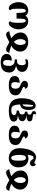

<svg xmlns="http://www.w3.org/2000/svg" viewBox="2222 -3038 1059 5544"><g transform="rotate(90 2752.0 -266.5)"><path d="M42 -275Q42 -350 70.5 -413Q99 -476 153.5 -513.5Q208 -551 281 -551Q378 -551 435 -471Q463 -513 501.5 -532Q540 -551 589 -551Q661 -551 715 -515Q769 -479 798.5 -416.5Q828 -354 828 -275Q828 -210 803.5 -143.5Q779 -77 737 -33.5Q695 10 645 10Q620 10 608.5 -3Q597 -16 597 -37Q622 -55 630 -111Q638 -167 638 -243V-278V-313Q638 -390 626.5 -435.5Q615 -481 578 -481Q554 -481 540.5 -454.5Q527 -428 521.5 -371Q516 -314 516 -214H354Q354 -313 348 -371Q342 -429 328 -455Q314 -481 290 -481Q262 -481 249.5 -448.5Q237 -416 234.5 -371.5Q232 -327 232 -248Q232 -167 239.5 -110.5Q247 -54 273 -37Q273 -16 261.5 -3Q250 10 225 10Q170 10 128.5 -32Q87 -74 64.5 -140Q42 -206 42 -275Z M885 -7Q922 -9 977.5 -24.5Q1033 -40 1082 -64Q1001 -123 959.5 -189.5Q918 -256 918 -327Q918 -436 994 -493.5Q1070 -551 1196 -551Q1273 -551 1336 -522Q1399 -493 1434.5 -441Q1470 -389 1470 -322Q1470 -242 1422.5 -171.5Q1375 -101 1296 -64Q1441 -7 1504 -7Q1504 15 1491.5 37Q1479 59 1459.5 73Q1440 87 1421 87Q1394 87 1374.5 82Q1355 77 1321 60Q1287 43 1197 -5Q1110 41 1073.5 58.5Q1037 76 1016.5 81.5Q996 87 968 87Q949 87 929.5 73Q910 59 897.5 37.5Q885 16 885 -7ZM1279 -325Q1279 -393 1256 -436Q1233 -479 1194 -479Q1158 -479 1134 -435.5Q1110 -392 1110 -325Q1110 -267 1128 -224Q1146 -181 1189 -137Q1237 -172 1258 -216.5Q1279 -261 1279 -325Z M1539 68Q1539 -3 1587.5 -40Q1636 -77 1730 -77Q1724 -60 1719 -13.5Q1714 33 1714 72Q1714 174 1795 174Q1840 174 1861.5 129.5Q1883 85 1883 -7Q1883 -76 1845 -117.5Q1807 -159 1740 -159H1697V-228H1747Q1803 -228 1833 -265Q1863 -302 1863 -369Q1863 -424 1844.5 -453Q1826 -482 1791 -482Q1767 -482 1740 -474.5Q1713 -467 1706 -458Q1699 -463 1695.5 -470.5Q1692 -478 1692 -492Q1692 -525 1719 -538Q1746 -551 1804 -551Q1924 -551 1990 -505Q2056 -459 2056 -374Q2056 -308 2015.5 -266.5Q1975 -225 1890 -202V-197Q1979 -180 2026.5 -130.5Q2074 -81 2074 -5Q2074 118 2001 180.5Q1928 243 1786 243Q1666 243 1602.5 197.5Q1539 152 1539 68Z M2176 -149Q2176 -228 2223.5 -265.5Q2271 -303 2374 -305Q2365 -286 2358.5 -243Q2352 -200 2352 -168Q2352 -112 2375 -86Q2398 -60 2449 -60Q2493 -60 2517.5 -92.5Q2542 -125 2542 -184Q2542 -238 2520.5 -271Q2499 -304 2455 -319Q2382 -347 2348 -374.5Q2314 -402 2314 -450Q2314 -492 2345.5 -519Q2377 -546 2426 -546Q2526 -546 2547 -456Q2541 -457 2530 -457Q2487 -457 2487 -427Q2487 -415 2500.5 -402.5Q2514 -390 2540 -380Q2609 -352 2649.5 -327.5Q2690 -303 2711.5 -269Q2733 -235 2733 -186Q2733 -87 2662 -39Q2591 9 2446 9Q2314 9 2245 -32Q2176 -73 2176 -149Z M2817 -367Q2817 -487 2844 -578Q2871 -669 2920 -718Q2968 -766 3029 -766Q3156 -766 3156 -555Q3156 -449 3114 -388Q3072 -327 2997 -317Q3003 -159 3047 -102Q3070 -75 3098.5 -68.5Q3127 -62 3170 -62Q3233 -62 3267 -82.5Q3301 -103 3301 -137Q3301 -180 3268.5 -199Q3236 -218 3171 -218H3174V-287H3170Q3228 -287 3257 -307.5Q3286 -328 3286 -373Q3286 -457 3213 -457H3204V-526H3212Q3253 -526 3272 -543Q3291 -560 3291 -597Q3291 -620 3277 -633Q3263 -646 3235 -653Q3207 -661 3198 -677.5Q3189 -694 3189 -724Q3189 -744 3205.5 -759.5Q3222 -775 3250 -775Q3277 -775 3291 -768Q3281 -765 3276.5 -759.5Q3272 -754 3272 -738Q3272 -706 3298 -694Q3324 -682 3378 -677Q3432 -672 3458 -653Q3484 -634 3484 -597Q3484 -565 3469 -546Q3454 -527 3419 -516Q3384 -505 3319 -498V-493Q3395 -492 3437 -461Q3479 -430 3479 -379Q3479 -327 3442.5 -298Q3406 -269 3327 -259V-253Q3415 -244 3453.5 -216Q3492 -188 3492 -130Q3492 -55 3396.5 -22.5Q3301 10 3180 10Q2990 10 2903.5 -81Q2817 -172 2817 -367ZM3062 -550Q3062 -635 3056 -664.5Q3050 -694 3034 -694Q3022 -694 3015 -673Q3008 -652 3004 -607Q2995 -531 2995 -386Q3025 -393 3043.5 -432Q3062 -471 3062 -550Z M3611 -149Q3611 -228 3658.5 -265.5Q3706 -303 3809 -305Q3800 -286 3793.5 -243Q3787 -200 3787 -168Q3787 -112 3810 -86Q3833 -60 3884 -60Q3928 -60 3952.5 -92.5Q3977 -125 3977 -184Q3977 -238 3955.5 -271Q3934 -304 3890 -319Q3817 -347 3783 -374.5Q3749 -402 3749 -450Q3749 -492 3780.5 -519Q3812 -546 3861 -546Q3961 -546 3982 -456Q3976 -457 3965 -457Q3922 -457 3922 -427Q3922 -415 3935.5 -402.5Q3949 -390 3975 -380Q4044 -352 4084.5 -327.5Q4125 -303 4146.5 -269Q4168 -235 4168 -186Q4168 -87 4097 -39Q4026 9 3881 9Q3749 9 3680 -32Q3611 -73 3611 -149Z M4260 -303Q4260 -431 4290.5 -539Q4321 -647 4379.5 -711.5Q4438 -776 4519 -776Q4546 -776 4568 -770.5Q4590 -765 4617 -751Q4657 -730 4683 -730Q4699 -730 4705.5 -737Q4712 -744 4712 -759Q4712 -770 4711 -776Q4745 -766 4762.5 -742.5Q4780 -719 4780 -695Q4780 -648 4756 -625Q4732 -602 4693 -602Q4661 -602 4639 -615Q4617 -628 4600 -653Q4595 -659 4582.5 -676Q4570 -693 4559 -699Q4548 -705 4533 -705Q4503 -705 4485.5 -674Q4468 -643 4460.5 -602Q4453 -561 4453 -530H4457Q4480 -546 4502.5 -551.5Q4525 -557 4559 -557Q4635 -557 4692.5 -521.5Q4750 -486 4781.5 -421.5Q4813 -357 4813 -274Q4813 -192 4779 -127.5Q4745 -63 4683 -26.5Q4621 10 4541 10Q4463 10 4399.5 -26.5Q4336 -63 4298 -133.5Q4260 -204 4260 -303ZM4620 -274Q4620 -341 4616 -383.5Q4612 -426 4594 -455.5Q4576 -485 4539 -485Q4497 -485 4474.5 -438Q4452 -391 4452 -305Q4452 -214 4472.5 -137Q4493 -60 4537 -60Q4575 -60 4593.5 -92Q4612 -124 4616 -167Q4620 -210 4620 -274Z M4870 -7Q4907 -9 4962.5 -24.5Q5018 -40 5067 -64Q4986 -123 4944.5 -189.5Q4903 -256 4903 -327Q4903 -436 4979 -493.5Q5055 -551 5181 -551Q5258 -551 5321 -522Q5384 -493 5419.5 -441Q5455 -389 5455 -322Q5455 -242 5407.5 -171.5Q5360 -101 5281 -64Q5426 -7 5489 -7Q5489 15 5476.5 37Q5464 59 5444.5 73Q5425 87 5406 87Q5379 87 5359.5 82Q5340 77 5306 60Q5272 43 5182 -5Q5095 41 5058.5 58.5Q5022 76 5001.5 81.5Q4981 87 4953 87Q4934 87 4914.5 73Q4895 59 4882.5 37.5Q4870 16 4870 -7ZM5264 -325Q5264 -393 5241 -436Q5218 -479 5179 -479Q5143 -479 5119 -435.5Q5095 -392 5095 -325Q5095 -267 5113 -224Q5131 -181 5174 -137Q5222 -172 5243 -216.5Q5264 -261 5264 -325Z"/></g></svg>

Font: Noto Serif Georgian Black
Style: Regular
Weight: 900
Designer: Monotype Design team
Foundry: Monotype Imaging Inc.
Version: Version 1.000